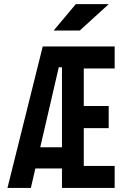

<svg xmlns="http://www.w3.org/2000/svg" viewBox="-20 -921 626 941"><path d="M16.6 0H131.3L153.3 -95.2H283.7V0H542V-107.9H390.6V-293H512.7V-401.4H390.6V-585.4H542V-693.4H189.5ZM177.2 -199.2 268.1 -591.3H283.7V-199.2ZM243.2 -771.5H371.1L513.2 -900.9H351.6Z"/></svg>

Font: Cascadia Code PL SemiBold
Style: Regular
Weight: 600
Monospace: yes
Designer: Aaron Bell
Foundry: Saja Typeworks
Version: Version 2404.023